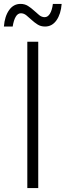

<svg xmlns="http://www.w3.org/2000/svg" viewBox="-43 -964 336 984"><path d="M-23 -828Q-19 -880 3.5 -912Q26 -944 62 -944Q84 -944 100.5 -933.5Q117 -923 131 -910Q145 -897 158 -886.5Q171 -876 186 -876Q202 -876 213 -894Q224 -912 228 -944H273Q269 -892 246.5 -860Q224 -828 188 -828Q166 -828 149.5 -838.5Q133 -849 119 -862Q105 -875 92 -885.5Q79 -896 64 -896Q48 -896 37.5 -878Q27 -860 22 -828ZM97 -750H153V0H97Z"/></svg>

Font: Unbounded ExtraLight
Style: Regular
Weight: 250
Designer: Luke Prowse, Jean-Baptiste Morizot, Fátima Lázaro, Florian Runge
Foundry: NaN
Version: Version 1.701;gftools[0.9.28.dev5+ged2979d]